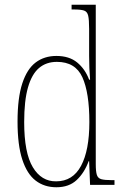

<svg xmlns="http://www.w3.org/2000/svg" viewBox="-20 -780 518 810"><path d="M218 10Q167 10 130.5 -18Q94 -46 74 -107Q54 -168 54 -267Q54 -367 74 -428Q94 -489 130.5 -516.5Q167 -544 218 -544Q272 -544 305.5 -516.5Q339 -489 356 -444H360Q358 -468 357 -493.5Q356 -519 356 -544V-658Q356 -697 352 -714Q348 -731 334.5 -735.5Q321 -740 293 -740H282V-760H384V-88Q384 -57 388.5 -42.5Q393 -28 407.5 -24Q422 -20 452 -20H463V0H360L356 -100H354Q336 -51 303.5 -20.5Q271 10 218 10ZM217 -15Q287 -15 322 -80.5Q357 -146 357 -265Q357 -389 327.5 -454Q298 -519 220 -519Q175 -519 144.5 -493Q114 -467 98 -411Q82 -355 82 -265Q82 -135 118.5 -74.5Q155 -14 217 -15Z"/></svg>

Font: Noto Serif Khmer Condensed Thin
Style: Regular
Weight: 250
Width: 3
Designer: Danh Hong and the Monotype Design Team
Foundry: Monotype Imaging Inc.
Version: Version 2.004